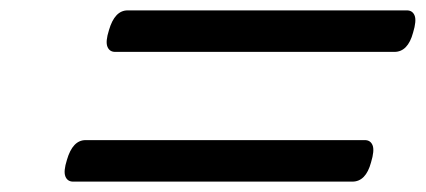

<svg xmlns="http://www.w3.org/2000/svg" viewBox="-20 -623 820 370"><path d="M202 -523Q191 -523 187 -533Q183 -543 190 -565Q201 -603 226 -603H764Q775 -603 779 -593Q783 -583 776 -560Q766 -523 740 -523ZM121 -273Q110 -273 106 -283Q102 -293 109 -315Q120 -353 145 -353H683Q694 -353 698 -343Q702 -333 695 -310Q685 -273 659 -273Z"/></svg>

Font: Playwrite AU TAS
Style: Regular
Weight: 400
Designer: Veronika Burian, José Scaglione
Foundry: TypeTogether
Version: Version 1.002